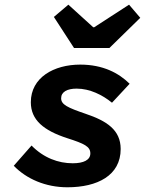

<svg xmlns="http://www.w3.org/2000/svg" viewBox="-20 -782 640 814"><path d="M265.7 12C392.7 12 491.6 -37.9 491.6 -150.2C491.6 -231.3 432.2 -269.4 343.4 -299.4C266.8 -325.6 239.2 -338.4 239.2 -365.4C239.2 -392.5 265 -406.3 304.9 -406.3C361 -406.3 414.8 -379.3 454.8 -346.5L529.6 -426.9C483.5 -472.3 416.7 -508.1 320.1 -508.1C208.8 -508.1 110.7 -453.7 110.7 -348.5C110.7 -273.2 165.1 -228.6 265.3 -196.1C338.4 -172.7 363 -160.5 363 -131.5C363 -103.7 334.7 -89.8 288.3 -89.8C227 -89.8 165 -112.7 113.7 -165L38.4 -79.2C91.9 -23.7 173 12 265.7 12ZM293.8 -578.6H443.9L574.7 -706.5L527.1 -762.2L379.3 -666.4H375.3L269.8 -762.2L208.4 -710.2L293.8 -578.6Z"/></svg>

Font: Source Code Variable
Style: Italic
Weight: 400
Italic angle: -11°
Monospace: yes
Designer: Paul D. Hunt, Teo Tuominen
Foundry: Adobe Systems Incorporated
Version: Version 1.005;PS 1.0;hotconv 16.6.54;makeotf.lib2.5.65590